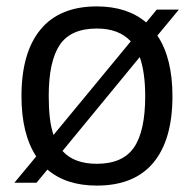

<svg xmlns="http://www.w3.org/2000/svg" viewBox="-20 -570 604 599"><path d="M93 -82Q47 -152 47 -270Q47 -406 106.5 -478Q166 -550 282 -550Q377 -550 436 -500L469 -540H538L471 -459Q518 -389 518 -270Q518 -134 458.5 -62.5Q399 9 282 9Q186 9 128 -41L94 0H25ZM282 -59Q363 -59 398 -110Q433 -161 433 -270Q433 -344 416 -392L175 -99Q211 -59 282 -59ZM132 -270Q132 -233 135.5 -202.5Q139 -172 147 -149L388 -441Q351 -481 282 -481Q201 -481 166.5 -430Q132 -379 132 -270Z"/></svg>

Font: Encode Sans Narrow
Style: Regular
Weight: 400
Designer: Pablo Impallari, Andres Torresi
Foundry: Pablo Impallari, Andres Torresi
Version: Version 1.000; ttfautohint (v1.00) -l 8 -r 50 -G 200 -x 14 -